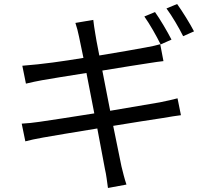

<svg xmlns="http://www.w3.org/2000/svg" viewBox="-20 -872 1040 955"><path d="M861 -852 808 -830C836 -792 869 -736 891 -692L945 -716C926 -753 887 -816 861 -852ZM751 -812 698 -790C725 -752 759 -692 779 -651L833 -675C812 -716 776 -777 751 -812ZM373 -690C376 -678 384 -638 395 -584C291 -567 195 -553 91 -545L109 -456C138 -463 162 -468 189 -473C228 -480 315 -494 410 -509C422 -447 436 -376 449 -308C335 -290 226 -273 176 -266C150 -262 112 -258 88 -257L106 -169C128 -175 156 -181 195 -188C243 -197 350 -214 464 -233C483 -134 498 -53 502 -31C509 -2 512 29 517 63L609 46C599 17 591 -17 584 -45C579 -68 563 -148 543 -246C641 -262 735 -277 790 -285C827 -291 859 -297 880 -299L863 -383C842 -377 813 -371 775 -363C725 -354 629 -338 528 -321C525 -338 521 -355 518 -372L489 -521C584 -537 676 -551 721 -558C748 -562 778 -567 793 -568L777 -652C760 -647 734 -641 705 -636C663 -628 571 -612 474 -596C463 -653 455 -693 454 -704C450 -726 446 -755 444 -773L355 -758C362 -737 368 -715 373 -690Z"/></svg>

Font: DAIFUKU Sans JP
Style: Regular
Weight: 400
Designer: Original font ‘Source Han Sans JP’ : Ryoko NISHIZUKA  (kana, bopomofo & ideographs); Paul D. Hunt (Latin, Greek & Cyrill
Foundry: Daifuku
Version: Version 1.001